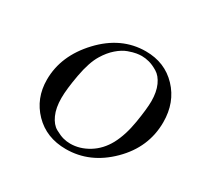

<svg xmlns="http://www.w3.org/2000/svg" viewBox="-108 -572 726 707"><g transform="rotate(30 255.0 -218.5)"><path d="M60.1 -175.8Q60.1 -277.8 140.1 -363Q220.2 -448.2 324.2 -448.2Q405.3 -448.2 457.5 -393.1Q509.8 -337.9 509.8 -253.9Q509.8 -147 429.9 -67.9Q350.1 11.2 248 11.2Q165 11.2 112.5 -42.7Q60.1 -96.7 60.1 -175.8ZM140.1 -144Q140.1 -102.1 153.1 -73.5Q166 -44.9 186.5 -33.4Q207 -22 221.9 -18.1Q236.8 -14.2 252 -14.2Q292 -14.2 329.6 -37.1Q367.2 -60.1 390.1 -102.1Q413.1 -145 423.1 -206.1Q433.1 -267.1 433.1 -298.8Q433.1 -337.9 420.7 -365.5Q408.2 -393.1 388.2 -405Q368.2 -417 351.6 -421.4Q335 -425.8 319.8 -425.8Q310.1 -425.8 297.6 -423.8Q285.2 -421.9 264.6 -414.6Q244.1 -407.2 222.7 -388.7Q201.2 -370.1 184.1 -341.8Q163.1 -307.6 151.6 -244.9Q140.1 -182.1 140.1 -144Z"/></g></svg>

Font: CMU Serif Extra
Style: RomanSlanted
Weight: 500
Italic angle: -9.46001°
Version: Version 0.7.0